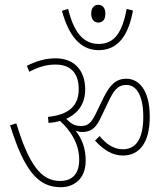

<svg xmlns="http://www.w3.org/2000/svg" viewBox="-20 -875 693 800"><path d="M360 -818C360 -793 374 -781 389 -781C407 -781 419 -792 419 -818C419 -841 408 -855 390 -855C372 -855 360 -842 360 -818ZM534 -831 508 -838C489 -739 457 -692 391 -692C324 -692 286 -746 264 -838L238 -830C266 -727 314 -666 391 -666C470 -666 515 -725 534 -831ZM337 -206C337 -256 322 -297 295 -330C303 -327 313 -325 323 -325C360 -325 381 -343 401 -387L429 -446C454 -499 470 -521 507 -521C548 -521 577 -478 577 -388C577 -294 545 -253 492 -253C454 -253 422 -275 395 -308L376 -289C413 -249 449 -227 492 -227C560 -227 604 -279 604 -389C604 -507 553 -547 507 -547C463 -547 438 -522 410 -465L379 -401C361 -365 348 -350 318 -350C289 -350 276 -360 256 -380C307 -403 335 -445 335 -502C335 -584 287 -632 212 -632C169 -632 133 -621 92 -601L102 -576C140 -596 174 -606 211 -606C276 -606 308 -569 308 -503C308 -437 270 -397 180 -388L182 -363C200 -364 216 -367 230 -371C275 -330 310 -276 310 -210C310 -146 277 -121 230 -121C150 -121 100 -191 48 -361L22 -353C82 -161 140 -95 233 -95C286 -95 337 -127 337 -206Z"/></svg>

Font: Noto Sans Condensed Thin
Style: Italic
Weight: 100
Width: 3
Italic angle: -12°
Designer: Monotype Design Team
Foundry: Monotype Imaging Inc.
Version: Version 2.013